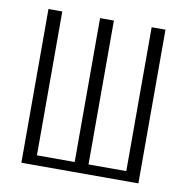

<svg xmlns="http://www.w3.org/2000/svg" viewBox="-69 -645 689 711"><g transform="rotate(10 275.5 -289.0)"><path d="M57 0V-578H109V-37H251V-578H303V-37H445V-578H497V0Z"/></g></svg>

Font: Oswald ExtraLight
Style: Regular
Weight: 250
Designer: Vernon Adams
Foundry: Vernon Adams
Version: Version 4.100; ttfautohint (v1.8.1.43-b0c9)